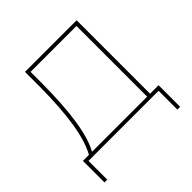

<svg xmlns="http://www.w3.org/2000/svg" viewBox="-172 -659 926 926"><g transform="rotate(-45 290.5 -196.0)"><path d="M25 128H44V0H522V128H541V-19H483V-520H131V-425C130 -229 110 -98 66 -19H25ZM87 -19C129 -94 149 -226 150 -425V-501H463V-19Z"/></g></svg>

Font: Fixel Display Thin
Style: Regular
Weight: 100
Designer: AlfaBravo + MacPaw
Foundry: Kyrylo Tkachov, Marchela Mozhyna, Serhii Makarenko, Maria Weinstein, Zakhar Kryvoshyya
Version: Version 1.211